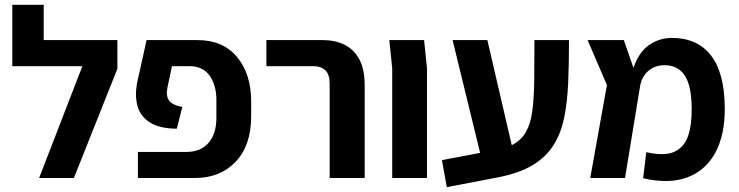

<svg xmlns="http://www.w3.org/2000/svg" viewBox="-20 -737 3060 795"><path d="M142 0 321 -463H31V-717H161V-571H466V-452L286 0Z M551 0V-108H753Q811 -108 843.5 -145.5Q876 -183 876 -249V-323Q876 -383 848.5 -423Q821 -463 764 -463H692L674 -378Q666 -341 679.5 -321.5Q693 -302 735 -294L712 -204Q639 -205 600 -230.5Q561 -256 549.5 -297.5Q538 -339 547 -391L587 -571H798Q903 -571 961.5 -501Q1020 -431 1020 -316V-256Q1020 -135 956 -67.5Q892 0 787 0Z M1345 0V-390Q1345 -429 1327 -446Q1309 -463 1278 -463H1083V-571H1317Q1367 -571 1406 -552Q1445 -533 1467.5 -492Q1490 -451 1490 -383V0Z M1604 0V-454L1592 -571H1736L1748 -454V0Z M1830 38 1810 -74 1968 -104 1854 -571H1998L2099 -136Q2137 -155 2157 -189.5Q2177 -224 2184 -276.5Q2191 -329 2192 -402Q2193 -475 2193 -571H2336Q2336 -473 2332.5 -392.5Q2329 -312 2315.5 -247.5Q2302 -183 2271 -134.5Q2240 -86 2185 -53Q2130 -20 2044 -3Z M2424 0 2493 -385 2413 -571H2563L2603 -456Q2625 -521 2667.5 -550.5Q2710 -580 2762 -580Q2867 -580 2923.5 -508Q2980 -436 2981 -290Q2982 -180 2942.5 -106Q2903 -32 2827 -3Q2751 26 2643 1L2656 -107Q2730 -90 2771 -108Q2812 -126 2828.5 -172.5Q2845 -219 2844 -290Q2843 -384 2814.5 -425.5Q2786 -467 2732 -467Q2691 -467 2663.5 -442.5Q2636 -418 2630 -378L2568 0Z"/></svg>

Font: Assistant
Style: Bold
Weight: 700
Designer: Hebrew By Ben Nathan, Latin by Paul Hunt
Version: Version 3.000